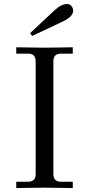

<svg xmlns="http://www.w3.org/2000/svg" viewBox="-20 -954 433 975"><path d="M132.8 -785.6 257.8 -902.3Q291.5 -933.6 321.3 -933.6Q334.5 -933.6 343 -922.9Q351.6 -912.1 351.6 -899.4Q351.6 -869.6 296.9 -843.8L143.6 -771.5ZM62.5 1V-31.2H123Q161.1 -31.2 161.1 -70.3V-642.6Q161.1 -681.6 123 -681.6H62.5V-713.9Q64.5 -713.9 122.6 -712.9Q180.7 -711.9 206.1 -711.9Q231.4 -711.9 289.6 -712.9Q347.7 -713.9 349.6 -713.9V-681.6H289.1Q251 -681.6 251 -642.6V-70.3Q251 -31.2 289.1 -31.2H349.6V1Q347.7 1 289.6 0Q231.4 -1 206.1 -1Q180.7 -1 122.6 0Q64.5 1 62.5 1Z"/></svg>

Font: Theano Old Style
Style: Regular
Weight: 400
Designer: Alexey Kryukov
Version: Version 2.00